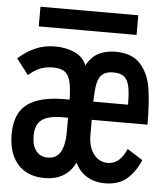

<svg xmlns="http://www.w3.org/2000/svg" viewBox="-53 -769 705 827"><g transform="rotate(5 300.0 -356.0)"><path d="M12.5 -165Q12.5 -255.5 65.5 -295.5Q118.5 -335.5 228.5 -335.5H248.5Q247.5 -389 239.5 -417Q231.5 -445 214 -456Q196.5 -467 164 -467Q134 -467 110 -457.2Q86 -447.5 60 -425L8 -492.5Q43 -524.5 82 -541.2Q121 -558 167 -558Q214 -558 251.5 -541Q289 -524 303 -488Q323.5 -526 354.8 -542Q386 -558 427.5 -558Q500 -558 536 -517.5Q572 -477 582 -414.5Q592 -352 592 -257H351V-189Q351 -158.5 361 -133.2Q371 -108 390 -93Q409 -78 435.5 -78Q488 -78 516 -145.5L583 -103Q561.5 -51.5 525.8 -20.5Q490 10.5 430.5 10.5Q388 10.5 354.5 -8.8Q321 -28 301.5 -68Q284.5 -30 251 -9.8Q217.5 10.5 169.5 10.5Q120 10.5 84.8 -10.5Q49.5 -31.5 31 -71Q12.5 -110.5 12.5 -165ZM248.5 -191.5V-257H223Q166 -257 136.8 -237.2Q107.5 -217.5 107.5 -166Q107.5 -125.5 125.5 -102Q143.5 -78.5 176 -78.5Q214.5 -78.5 231.5 -109.5Q248.5 -140.5 248.5 -191.5ZM426.5 -468.5Q395 -468.5 379 -454.8Q363 -441 357.5 -413.2Q352 -385.5 351 -335.5H501Q501 -385.5 495.2 -413.5Q489.5 -441.5 473.5 -455Q457.5 -468.5 426.5 -468.5ZM88.5 -723H511.5V-638H88.5Z"/></g></svg>

Font: JuliaMono SemiBold
Style: Regular
Weight: 600
Monospace: yes
Designer: cormullion
Foundry: corm
Version: Version 0.055; ttfautohint (v1.8.4)